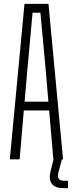

<svg xmlns="http://www.w3.org/2000/svg" viewBox="-20 -820 376 988"><path d="M30.5 0 106 -800H229.5L304.5 0H254.5L233 -251.5H102.5L81 0ZM106.5 -297H229L215 -463L188 -754.5H147.5L121 -462.5ZM330 148.5H308Q265 148.5 247.5 127Q230 105.5 239.5 64L255.5 0H298.5L281.5 64Q275.5 88.5 281.8 99.2Q288 110 309 110H330Z"/></svg>

Font: Big Shoulders Text Thin ExtraLight
Style: Regular
Weight: 250
Version: Version 2.002